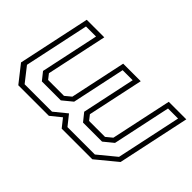

<svg xmlns="http://www.w3.org/2000/svg" viewBox="-83 -817 1095 1095"><g transform="rotate(45 464.0 -270.0)"><path d="M120 -540H261.5L183 -172L207 -141.5H335L372 -172L444 -510H585.5L513.5 -172L537.5 -141.5H666L703 -172L781.5 -540H923L830 -103L705 0H458L417.5 -51L354.5 0H108L27 -103ZM144 -510 60.5 -117.5 129.5 -29.5H350.5L426 -91L475 -29.5H696L803 -117.5L886.5 -510H805.5L730.5 -157.5L673 -110.5H519.5L480.5 -159L549 -481.5H468L399.5 -159L340.5 -110.5H187.5L150 -157.5L225 -510Z"/></g></svg>

Font: Tourney Expanded Light
Style: Italic
Weight: 300
Width: 7
Italic angle: -12°
Designer: Tyler Finck
Foundry: Etcetera Type Co
Version: Version 1.010; ttfautohint (v1.8.3)